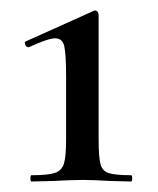

<svg xmlns="http://www.w3.org/2000/svg" viewBox="-20 -749 302 366"><path d="M40 -415Q72 -415 85 -419.5Q98 -424 102 -437.5Q106 -451 106 -484V-602Q106 -646 102.5 -661Q99 -676 85 -676Q72 -676 35 -659H34Q30 -659 28 -664Q26 -669 29 -670L158 -728Q159 -729 161 -729Q164 -729 166 -726.5Q168 -724 168 -721V-484Q168 -450 171.5 -436.5Q175 -423 187.5 -419Q200 -415 230 -415Q232 -415 232 -409Q232 -403 230 -403L191 -404Q157 -406 138 -406Q117 -406 81 -404L40 -403Q38 -403 38 -409Q38 -415 40 -415Z"/></svg>

Font: Cormorant SC SemiBold
Style: Regular
Weight: 600
Designer: Christian Thalmann (Catharsis Fonts)
Foundry: Catharsis Fonts
Version: Version 4.000